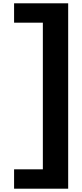

<svg xmlns="http://www.w3.org/2000/svg" viewBox="-20 -880 497 1160"><path d="M65.1 143V260H391.9V-860H65.1V-743H238.9V143Z"/></svg>

Font: Hussar
Style: BdSuprExt
Weight: 700
Foundry: Cannot Into Space Fonts
Version: Version 2.00